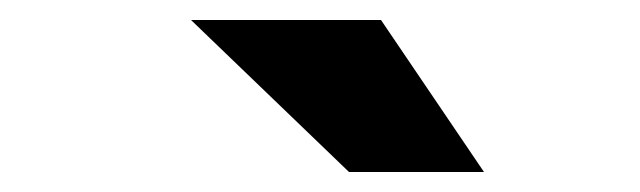

<svg xmlns="http://www.w3.org/2000/svg" viewBox="-20 -779 640 192"><path d="M329 -607 171 -759H361L464 -607Z"/></svg>

Font: Montserrat ExtraBold
Style: Italic
Weight: 800
Italic angle: -11.3°
Designer: Julieta Ulanovsky
Foundry: Julieta Ulanovsky
Version: Version 9.000; ttfautohint (v1.8.4.7-5d5b)